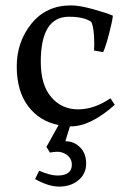

<svg xmlns="http://www.w3.org/2000/svg" viewBox="-20 -452 475 711"><path d="M243 -432Q274 -432 323 -418.5Q372 -405 398 -394Q396 -373 383.5 -325.5Q371 -278 362 -259L328 -265Q329 -275 329 -289Q329 -349 318 -371Q291 -390 235 -390Q131 -390 131 -223Q131 -137 170 -92Q209 -47 269 -47Q329 -47 389 -88L405 -64Q316 16 242 16H239L222 71Q254 71 276.5 93.5Q299 116 299 153.5Q299 191 271.5 214.5Q244 238 202.5 239Q161 240 110 211L125 180Q165 198 193 198Q246 198 246 158Q246 132 222 118Q208 110 193 110Q178 110 165 113L152 92L197 11Q126 -3 84 -59Q42 -115 42 -206Q42 -297 96.5 -364.5Q151 -432 243 -432Z"/></svg>

Font: Buenard
Style: Regular
Weight: 400
Designer: Gustavo Ibarra
Foundry: FontFuror
Version: Version 1.001 2011